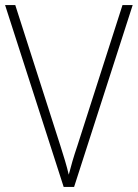

<svg xmlns="http://www.w3.org/2000/svg" viewBox="-20 -734 541 754"><path d="M501 -714H461L284 -162C269 -118 259 -83 250 -48C242 -83 230 -121 217 -162L40 -714H0L230 0H271Z"/></svg>

Font: Noto Sans Devanagari UI SemiCondensed ExtraLight
Style: Regular
Weight: 200
Width: 4
Designer: Jelle Bosma - Monotype Design Team
Foundry: Monotype Imaging Inc.
Version: Version 2.004